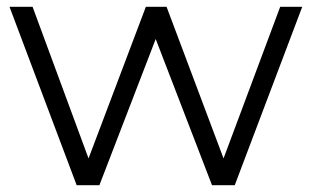

<svg xmlns="http://www.w3.org/2000/svg" viewBox="-20 -546 919 566"><path d="M806 -526 639 -79 471 -526H410L241 -79L76 -526H8L206 0H273L439 -431L605 0H672L871 -526Z"/></svg>

Font: Talent
Style: Regular
Weight: 400
Designer: Mike Powis
Version: Version 1.001;hotconv 1.0.109;makeotfexe 2.5.65596